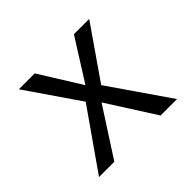

<svg xmlns="http://www.w3.org/2000/svg" viewBox="-129 -707 873 873"><g transform="rotate(-45 307.5 -270.0)"><path d="M305.1 -231.8 155.4 0H56.9L256.4 -285.1L81.5 -540H183.6L308.7 -339L435.4 -540H533.8L359.5 -288.7L558.5 0H452.8Z"/></g></svg>

Font: Fira Code Fixed
Style: Regular
Weight: 400
Monospace: yes
Designer: Carrois Corporate, Edenspiekermann AG, Nikita Prokopov
Foundry: Carrois Corporate, Edenspiekermann AG, Nikita Prokopov
Version: Version 5.002